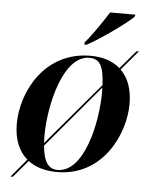

<svg xmlns="http://www.w3.org/2000/svg" viewBox="-56 -802 712 899"><g transform="rotate(5 300.5 -353.0)"><path d="M319 -607 317 -596H329C398 -634 508 -713 541 -746L544 -756H425C397 -712 354 -647 319 -607ZM27 50H38L106 -30C141 -3 188 10 242 10C456 10 553 -194 553 -337C553 -409 532 -460 497 -494L575 -586H564L491 -500C455 -532 406 -546 352 -546C135 -546 35 -348 35 -199C35 -124 59 -70 99 -36ZM169 -154C169 -298 224 -536 347 -536C394 -536 415 -507 419 -414L170 -120C170 -130 169 -142 169 -154ZM244 0C202 0 178 -30 171 -108L419 -402C420 -383 420 -383 420 -383C420 -233 367 0 244 0Z"/></g></svg>

Font: Noto Serif Display SemiBold
Style: Italic
Weight: 600
Italic angle: -12°
Designer: Monotype Design Team
Foundry: Monotype Imaging Inc.
Version: Version 2.009